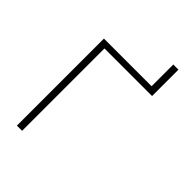

<svg xmlns="http://www.w3.org/2000/svg" viewBox="-254 -998 1109 1109"><g transform="rotate(45 300.0 -444.0)"><path d="M529.8 -672.9V-888.2H487.8V-710.9H98.6V0H141.1V-672.9Z"/></g></svg>

Font: Roboto Mono ExtraLight
Style: Regular
Weight: 250
Monospace: yes
Designer: Google
Version: Version 3.000